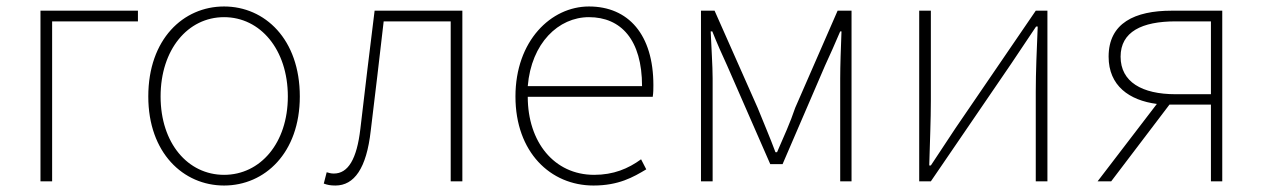

<svg xmlns="http://www.w3.org/2000/svg" viewBox="-20 -560 3901 593"><path d="M105 0H141V-494H406V-527H105Z M672 13C798 13 906 -88 906 -262C906 -439 798 -540 672 -540C546 -540 438 -439 438 -262C438 -88 546 13 672 13ZM672 -20C560 -20 476 -118 476 -262C476 -407 560 -507 672 -507C784 -507 869 -407 869 -262C869 -118 784 -20 672 -20Z M1016 13C1074 13 1112 -40 1125 -156C1139 -270 1152 -381 1165 -494H1372V0H1408V-527H1137C1122 -405 1107 -284 1093 -162C1082 -68 1055 -24 1011 -24C1002 -24 996 -26 989 -28L980 7C991 11 1000 13 1016 13Z M1813 13C1891 13 1936 -13 1976 -37L1960 -68C1920 -39 1875 -20 1815 -20C1691 -20 1610 -122 1610 -261H1996C1998 -274 1998 -286 1998 -297C1998 -453 1921 -540 1799 -540C1682 -540 1572 -434 1572 -262C1572 -90 1680 13 1813 13ZM1610 -294C1621 -427 1705 -507 1799 -507C1898 -507 1963 -437 1963 -294Z M2145 0H2181V-318C2181 -357 2177 -412 2175 -463H2180C2195 -425 2210 -392 2226 -357L2359 -53H2397L2528 -357C2544 -392 2559 -425 2575 -463H2579C2577 -412 2575 -357 2575 -318V0H2610V-527H2567L2436 -227C2421 -182 2400 -136 2380 -90H2375C2358 -136 2338 -182 2320 -227L2187 -527H2145Z M2819 0H2855L3103 -363L3180 -478H3185C3182 -407 3179 -336 3179 -277V0H3215V-527H3179L2931 -164C2909 -131 2877 -82 2855 -49H2850C2852 -120 2855 -191 2855 -249V-527H2819Z M3720 -269H3611C3507 -269 3441 -307 3441 -385C3441 -462 3507 -494 3611 -494H3720ZM3599 -527C3485 -527 3404 -489 3404 -385C3404 -295 3468 -250 3553 -239L3370 0H3412L3592 -237H3720V0H3755V-527Z"/></svg>

Font: Noto Sans T Chinese Thin
Style: Regular
Weight: 100
Designer: Ryoko NISHIZUKA (kana & ideographs); Paul D. Hunt (Latin, Greek & Cyrillic); Wenlong ZHANG (bopomofo); Sandoll Communica
Foundry: Adobe Systems Incorporated
Version: Version 1.000;PS 1;hotconv 1.0.78;makeotf.lib2.5.61930